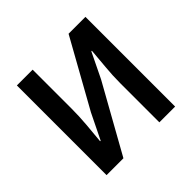

<svg xmlns="http://www.w3.org/2000/svg" viewBox="-162 -822 990 990"><g transform="rotate(-45 333.0 -327.0)"><path d="M83 0V-654H198V-370Q198 -315 193 -256.5Q188 -198 183 -147H187L255 -286L460 -654H583V0H468V-286Q468 -341 473.5 -398Q479 -455 483 -507H479L412 -369L206 0Z"/></g></svg>

Font: Processing Sans Pro Semibold
Style: Regular
Weight: 600
Designer: Paul D. Hunt
Foundry: Adobe Systems Incorporated
Version: Version 2.020;PS 2.000;hotconv 1.0.86;makeotf.lib2.5.63406